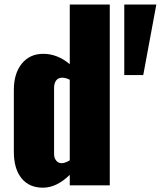

<svg xmlns="http://www.w3.org/2000/svg" viewBox="-20 -830 720 860"><path d="M536.6 -493.7V-809.6H680.2L621.6 -493.7ZM256.3 -99.1Q271 -99.1 292.5 -111.8V-472.7Q274.9 -481.9 258.3 -481.9Q240.7 -481.9 231.4 -469.5Q222.2 -457 222.2 -435.5V-140.1Q222.2 -123 231.4 -111.1Q240.7 -99.1 256.3 -99.1ZM172.4 10.7Q110.8 10.7 76.4 -31.5Q42 -73.7 42 -150.9V-426.8Q42 -501 77.6 -544.9Q113.3 -588.9 173.8 -588.9Q237.3 -588.9 292.5 -542.5V-809.6H471.7V0H292.5V-46.9Q233.4 10.7 172.4 10.7Z"/></svg>

Font: Oswald
Style: Heavy
Weight: 800
Designer: Vernon Adams
Foundry: Vernon Adams
Version: 3.0; ttfautohint (v0.95) -l 8 -r 50 -G 200 -x 0 -w "G" -W -c